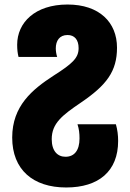

<svg xmlns="http://www.w3.org/2000/svg" viewBox="-20 -580 577 850"><path d="M273 250C417 250 503 178 503 44C503 19 500 -6 493 -30H323C330 -9 332 11 332 33C332 86 309 114 270 114C235 114 209 89 209 36C209 -34 256 -70 337 -125C452 -203 498 -264 498 -369C498 -481 420 -560 279 -560C135 -560 56 -480 56 -382C56 -360 58 -344 62 -328H233C229 -341 227 -354 227 -366C227 -399 243 -425 279 -425C310 -425 328 -404 328 -367C328 -324 302 -299 217 -245C123 -184 34 -111 34 29C34 171 126 250 273 250Z"/></svg>

Font: Noto Sans Georgian Condensed Black
Style: Regular
Weight: 900
Width: 3
Designer: Monotype Design Team, Akaki Razmadze
Foundry: Google LLC
Version: Version 2.005